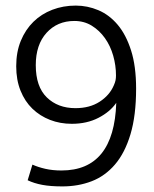

<svg xmlns="http://www.w3.org/2000/svg" viewBox="-20 -658 552 687"><path d="M203 9Q161 9 131.5 3.5Q102 -2 79 -13L96 -69Q116 -60 142 -54Q168 -48 200 -48Q388 -48 396 -290Q374 -258 332.5 -236.5Q291 -215 237 -215Q195 -215 159 -229Q123 -243 96 -269Q69 -295 53.5 -333.5Q38 -372 38 -421Q38 -472 54.5 -512Q71 -552 99.5 -580Q128 -608 167 -623Q206 -638 251 -638Q293 -638 332 -621.5Q371 -605 401 -569.5Q431 -534 449 -477.5Q467 -421 467 -341Q467 -245 447 -178Q427 -111 391.5 -69.5Q356 -28 308 -9.5Q260 9 203 9ZM395 -388Q395 -424 385 -459Q375 -494 355.5 -521.5Q336 -549 308.5 -566Q281 -583 246 -583Q185 -583 146.5 -540.5Q108 -498 108 -425Q108 -348 147.5 -309.5Q187 -271 250 -271Q301 -271 336.5 -294Q372 -317 387 -352Q392 -363 393.5 -371Q395 -379 395 -388Z"/></svg>

Font: Mukta Vaani Light
Style: Regular
Weight: 300
Designer: Noopur Datye, Girish Dalvi, Yashodeep Gholap, Pallavi Karambelkar
Foundry: Ek Type
Version: Version 2.538;PS 1.000;hotconv 16.6.51;makeotf.lib2.5.65220;